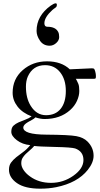

<svg xmlns="http://www.w3.org/2000/svg" viewBox="-20 -823 601 1155"><path d="M400 -406Q400 -406 531 -412Q542 -412 545.5 -409.5Q549 -407 553 -392.5Q557 -378 557 -365.5Q557 -353 554.5 -351Q552 -349 544 -349H436Q439 -343 442.5 -337.5Q446 -332 451.5 -318Q457 -304 457 -275.5Q457 -247 443 -216Q429 -185 402 -161Q342 -107 248 -107Q223 -107 193 -117Q186 -109 173.5 -102.5Q161 -96 149 -89Q120 -72 120 -56Q120 -14 258 -13Q396 -12 439 -4Q482 4 506 28Q543 65 543 114Q543 155 508 199Q446 277 318 303Q273 312 222 312Q130 312 82 278.5Q34 245 34 198Q34 172 46.5 155Q59 138 77.5 123Q96 108 118.5 92Q141 76 162 50Q115 46 81.5 20.5Q48 -5 48 -30Q48 -55 61 -67Q74 -79 93 -87.5Q112 -96 133 -103.5Q154 -111 170 -123Q115 -144 85.5 -182Q56 -220 56 -265Q56 -348 116.5 -401Q177 -454 263 -454Q349 -454 400 -406ZM160 238Q213 277 287 277Q361 277 421.5 234Q482 191 482 139.5Q482 88 432 70Q409 63 311.5 61Q214 59 186 55Q173 70 159.5 81Q146 92 134.5 103.5Q123 115 115.5 127.5Q108 140 108 159.5Q108 179 122 200Q136 221 160 238ZM251 -431Q178 -431 147 -362Q136 -336 136 -302Q136 -232 165 -186Q200 -130 257 -130Q314 -130 345 -168.5Q376 -207 376 -276Q376 -345 342 -388Q308 -431 251 -431ZM200 -637Q200 -728 285 -789Q305 -803 315 -803Q322 -803 322 -794.5Q322 -786 319 -782Q316 -778 312 -775.5Q308 -773 304.5 -770.5Q301 -768 295 -763Q247 -719 247 -683Q247 -662 265 -662Q314 -662 330 -631Q336 -620 336 -600Q336 -580 318 -564Q300 -548 279 -548Q241 -548 220.5 -578Q200 -608 200 -637Z"/></svg>

Font: Cardo
Style: Regular
Weight: 400
Designer: David J. Perry
Foundry: David J. Perry
Version: Version 1.0451